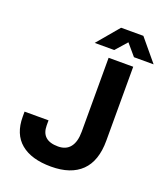

<svg xmlns="http://www.w3.org/2000/svg" viewBox="-158 -980 950 1099"><g transform="rotate(20 317.5 -430.0)"><path d="M275.9 -738.8 388.2 -872.1H523.9L634.8 -738.8H515.1L456.1 -808.1L395 -738.8ZM282.2 12.2Q162.6 12.2 97.9 -41.5Q33.2 -95.2 33.2 -201.2V-231.9H179.2V-201.2Q179.2 -109.9 280.8 -109.9Q329.6 -109.9 354.7 -142.1Q379.9 -174.3 379.9 -235.8V-686H529.8V-235.8Q529.8 -111.8 466.3 -49.8Q402.8 12.2 282.2 12.2Z"/></g></svg>

Font: Archivo
Style: Bold
Weight: 700
Designer: Hector Gatti
Foundry: Omnibus-Type
Version: Version 2.001